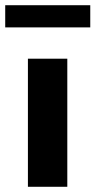

<svg xmlns="http://www.w3.org/2000/svg" viewBox="-49 -716 366 736"><path d="M58 0V-491H209V0ZM-29 -611V-696H297V-611Z"/></svg>

Font: Nunito Sans ExtraBold
Style: Regular
Weight: 800
Designer: Vernon Adams
Foundry: Vernon Adams
Version: Version 3.101; ttfautohint (v1.8.4.7-5d5b);gftools[0.9.27]